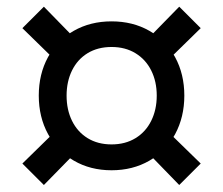

<svg xmlns="http://www.w3.org/2000/svg" viewBox="-20 -611 660 568"><path d="M94.7 -328.2Q94.7 -391.7 121.9 -441.8Q149.2 -491.8 198.2 -519.8Q247.3 -547.8 310 -547.8Q373 -547.8 421.9 -519.8Q470.8 -491.8 498.1 -441.8Q525.3 -391.7 525.3 -328.2Q525.3 -264.7 498.1 -214.2Q470.8 -163.8 421.8 -135.6Q372.7 -107.3 310 -107.3Q247.3 -107.3 198.4 -135.8Q149.5 -164.2 122.1 -214.4Q94.7 -264.7 94.7 -328.2ZM443.7 -328.2Q443.7 -369.8 427.4 -402.4Q411.2 -435 380.9 -453.5Q350.7 -472 310 -472Q269.3 -472 239.2 -453.7Q209.2 -435.3 193.1 -402.6Q177 -369.8 177 -328.2Q177 -286.2 193.1 -253.5Q209.2 -220.8 239.2 -202.3Q269.3 -183.8 310 -183.8Q350.7 -183.8 380.9 -202.3Q411.2 -220.8 427.4 -253.7Q443.7 -286.5 443.7 -328.2ZM468.2 -230.2 573.8 -127.2 510.2 -63.7 407.2 -169.7ZM405.7 -484.3 510.2 -591.2 573.8 -527.7 467 -423.2ZM109.8 -591.2 214.8 -483.7 153.7 -422.7 46.2 -527.7ZM46.2 -127.2 152.8 -231.5 214.2 -170.3 109.8 -63.7Z"/></svg>

Font: Monaspace Neon Var
Style: Regular
Weight: 400
Designer: Riley Cran and the Lettermatic Team
Version: Version 1.000 (Monaspace Neon Var)